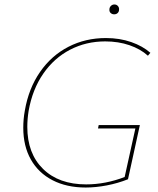

<svg xmlns="http://www.w3.org/2000/svg" viewBox="-20 -833 705 858"><path d="M108 -338Q102 -301 102 -266Q102 -147 172.5 -78Q243 -9 365 -9Q451 -9 537 -42L585 -259H418L421 -274H605L552 -32Q507 -14 457.5 -4.5Q408 5 363 5Q278 5 215 -27.5Q152 -60 118 -120Q84 -180 84 -262Q84 -301 91 -339Q108 -438 159 -511.5Q210 -585 286 -624Q362 -663 453 -663Q515 -663 566.5 -645Q618 -627 652 -597L641 -584Q608 -614 558.5 -631Q509 -648 450 -648Q365 -648 293.5 -611Q222 -574 173.5 -504Q125 -434 108 -338ZM469 -791Q469 -800 475.5 -806.5Q482 -813 491 -813Q501 -813 507 -806Q513 -799 512 -790Q512 -781 506 -775Q500 -769 490 -769Q481 -769 474.5 -775Q468 -781 469 -791Z"/></svg>

Font: Ysabeau Thin
Style: Italic
Weight: 200
Italic angle: -12°
Designer: Christian Thalmann (Catharsis Fonts)
Version: Version 0.003